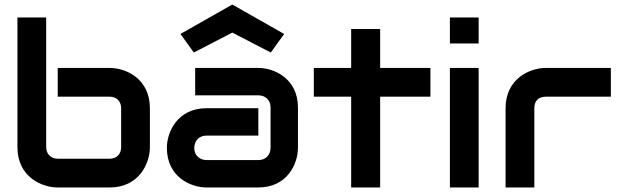

<svg xmlns="http://www.w3.org/2000/svg" viewBox="-20 -828 2742 848"><path d="M642 -350C642 -481 536 -528 464 -528H235V-401H464C494 -401 515 -382 515 -350V-178C515 -148 496 -127 464 -127H235C206 -127 184 -147 184 -178V-751H57V-178C57 -47 164 0 235 0H464C595 0 642 -107 642 -178Z M1296 -353C1296 -481 1191 -528 1121 -528H842V-407H1121C1152 -407 1175 -386 1175 -353V-176C1175 -145 1155 -121 1121 -121H893C863 -121 838 -141 838 -174C838 -205 858 -229 892 -229H1121V-350H892C764 -350 717 -245 717 -175C717 -47 822 0 892 0H1121C1249 0 1296 -105 1296 -175ZM1235 -678 1006 -808 777 -678 836 -596 1006 -684 1176 -596Z M1881 -528H1659V-700H1531V-528H1366V-401H1531V0H1659V-401H1881Z M2094 -751H1967V-636H2094ZM2094 -528H1967V0H2094Z M2678 -528H2391C2320 -528 2213 -481 2213 -350V0H2340V-350C2340 -383 2358 -401 2392 -401H2678Z"/></svg>

Font: Audiowide
Style: Regular
Weight: 400
Designer: Astigmatic (AOETI)
Foundry: Astigmatic (AOETI)
Version: Version 1.002